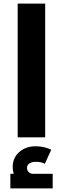

<svg xmlns="http://www.w3.org/2000/svg" viewBox="-20 -769 353 1075"><path d="M233 -749V0H79V-749ZM161 204H275V286H38V204H57Q51 186 51 166Q51 115 87.5 82.5Q124 50 180 50Q226 50 267 69L231 148Q212 137 181 137Q157 137 144 146.5Q131 156 131 171Q131 183 139 192.5Q147 202 161 204Z"/></svg>

Font: Montserrat-Arabic SemiBold
Style: Regular
Weight: 600
Designer: Mohamed Gaber
Foundry: Kief Type Foundry
Version: Version 5.008;PS 005.008;hotconv 1.0.88;makeotf.lib2.5.64775